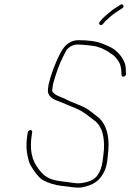

<svg xmlns="http://www.w3.org/2000/svg" viewBox="-20 -860 600 884"><path d="M454.2 -750C472.4 -772.8 508 -801.1 532.2 -815L542.8 -822C555.3 -828.8 546.7 -845.8 534.5 -838L523.9 -831C503.5 -819.3 491.7 -809.8 470.8 -792C452.5 -776.4 449 -771.9 439.5 -760C430.1 -748 444.7 -738 454.2 -750ZM560.1 -520 559.4 -530C560.6 -554.6 555.6 -571.5 545 -589C530 -614.4 507.9 -635.2 477.6 -648L453.9 -658C425.8 -670.4 383.5 -675 341.8 -675C296.1 -675 271 -643.7 252.9 -606C233.3 -565.2 215 -519.8 203.7 -471C202.6 -463 201.6 -456 200.9 -450C197 -420.6 217.9 -406.1 241.7 -397C269.7 -386.9 295.7 -374.2 324.8 -363C364.6 -347.7 391 -322.1 421.3 -300C451.8 -272.3 461.5 -226 458.5 -171C454.2 -133.3 453 -88.2 430.9 -56C415.6 -31.7 387.3 -21.8 355.9 -17C328.7 -12.9 294 -22.8 271.5 -24C211 -31.3 189.3 -41.5 159.4 -79.5C126.5 -121.2 115.6 -167.6 126.2 -239L128.2 -252C129.9 -265.3 109.5 -263.3 107.7 -250L105.9 -238C98.1 -186.8 102.7 -155.2 113 -117C119.6 -94.3 157.7 -39.4 178.9 -30C202.7 -17.7 230.6 -7.9 264.9 -4C289.4 -2.6 327 6.6 354.3 3C407.7 -6.3 441 -26.5 462.4 -75.5C475.8 -106.1 475.8 -144 479.2 -174C483.1 -234.7 469.5 -285.1 437 -316C420 -328.4 404 -343.3 385.2 -356C356.1 -375.6 311.5 -386.9 279.5 -405C263.2 -412.7 242.6 -418.1 230 -429C221.2 -437.7 218.1 -437.9 221.4 -452C222.1 -458 222.9 -464.7 224 -472C227.8 -488.7 232.1 -499.2 237.4 -517C249.3 -556.4 267.2 -594 284.8 -627C295.3 -642.7 314.9 -655 336.2 -655C354.3 -655 372.2 -653.2 390.3 -651C439.5 -647.7 472.4 -627.3 500.1 -607C510.9 -599.2 519.2 -587.6 527 -576C536 -560.1 537.7 -546.3 539.2 -525L539.7 -514C540.9 -502.1 561 -506.6 560.1 -520Z"/></svg>

Font: HoneyBee
Style: UltLitIt
Weight: 100
Foundry: Cannot Into Space Fonts
Version: Version 0.89